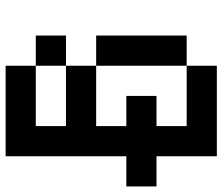

<svg xmlns="http://www.w3.org/2000/svg" viewBox="-76 -742 818 707"><g transform="rotate(-90 333.5 -389.0)"><path d="M555.6 -111.1H444.4V-444.4H555.6ZM222.2 -222.2V-111.1H444.4V0H111.1V-222.2H0V-333.3H111.1V-777.8H444.4V-666.7H222.2V-555.6H444.4V-444.4H222.2V-333.3H333.3V-222.2ZM555.6 -555.6H444.4V-666.7H555.6Z"/></g></svg>

Font: Pixeloid Sans
Style: Regular
Weight: 400
Designer: GGBotNet
Foundry: GGBotNet
Version: 0.5